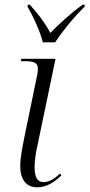

<svg xmlns="http://www.w3.org/2000/svg" viewBox="-20 -786 381 816"><path d="M162 -606H214C246 -654 292 -711 339 -757L341 -766H331C276 -726 230 -683 194 -646C171 -689 144 -725 107 -766H98L97 -757C120 -719 151 -652 162 -606ZM138 10C180 10 214 -14 241 -41L235 -48C211 -26 190 -12 164 -12C139 -12 127 -33 127 -77C127 -97 131 -133 138 -162L216 -536H71L68 -526H84C127 -526 141 -518 141 -494C141 -486 140 -477 138 -467L84 -205C76 -165 66 -116 66 -80C66 -26 89 10 138 10Z"/></svg>

Font: Noto Serif Display SemiCondensed Light
Style: Italic
Weight: 300
Width: 4
Italic angle: -12°
Designer: Monotype Design Team
Foundry: Monotype Imaging Inc.
Version: Version 2.009